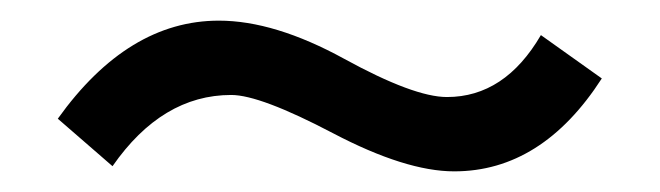

<svg xmlns="http://www.w3.org/2000/svg" viewBox="-20 -360 639 186"><path d="M204 -268Q137 -268 89 -199L36 -245Q104 -340 192 -340Q246 -340 313.5 -303Q381 -266 413 -266Q469 -266 504 -326L563 -284Q505 -194 420 -194Q373 -194 302.5 -231Q232 -268 204 -268Z"/></svg>

Font: Hind Madurai
Style: Regular
Weight: 400
Designer: Jyotish Sonowal
Foundry: Indian Type Foundry
Version: Version 0.702;PS 1.0;hotconv 1.0.81;makeotf.lib2.5.63406